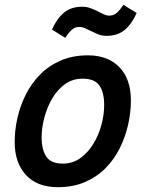

<svg xmlns="http://www.w3.org/2000/svg" viewBox="-20 -765 600 798"><path d="M221 13Q134 13 87.5 -38Q41 -89 41 -175Q41 -224 52.5 -275Q64 -326 87.5 -372.5Q111 -419 147 -455.5Q183 -492 232.5 -513.5Q282 -535 346 -535Q428 -535 476 -486Q524 -437 524 -347Q524 -298 512.5 -247Q501 -196 478 -149.5Q455 -103 419 -66.5Q383 -30 333.5 -8.5Q284 13 221 13ZM241 -85Q282 -85 313.5 -107.5Q345 -130 367.5 -166.5Q390 -203 401.5 -246Q413 -289 413 -329Q413 -380 393.5 -409Q374 -438 323 -438Q282 -438 250.5 -415.5Q219 -393 197.5 -356.5Q176 -320 164.5 -277Q153 -234 153 -194Q153 -143 172.5 -114Q192 -85 241 -85ZM251 -608 196 -642Q217 -689 246.5 -713Q276 -737 322 -737Q340 -737 355 -731.5Q370 -726 384 -719Q398 -712 410.5 -706Q423 -700 435 -700Q453 -700 466.5 -712.5Q480 -725 493 -745L548 -711Q527 -664 497.5 -640Q468 -616 423 -616Q403 -616 387.5 -622.5Q372 -629 358 -636Q344 -643 332.5 -648Q321 -653 309 -653Q291 -653 278 -641Q265 -629 251 -608Z"/></svg>

Font: Ubuntu Sans Mono Medium
Style: Italic
Weight: 500
Italic angle: -13.5°
Monospace: yes
Designer: Dalton Maag Ltd
Foundry: Dalton Maag Ltd
Version: Version 1.006